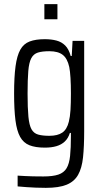

<svg xmlns="http://www.w3.org/2000/svg" viewBox="-20 -707 491 926"><path d="M201 199Q176 199 152.5 198Q129 197 107.5 195.5Q86 194 65 192V140Q82 141 100 142Q118 143 139.5 143.5Q161 144 189 144Q235 144 261.5 135Q288 126 301 104.5Q314 83 318 45Q322 7 322 -52V-66H317Q309 -40 292.5 -24.5Q276 -9 252 -2Q228 5 196 5Q151 5 122 -6.5Q93 -18 77 -47Q61 -76 54.5 -127Q48 -178 48 -256Q48 -336 55 -387.5Q62 -439 78 -467.5Q94 -496 123 -507Q152 -518 196 -518Q227 -518 252 -511.5Q277 -505 294.5 -487.5Q312 -470 321 -437H326L330 -510H386V-75Q386 -1 380.5 51.5Q375 104 356.5 136.5Q338 169 301 184Q264 199 201 199ZM218 -52Q258 -52 280.5 -67.5Q303 -83 312 -120Q318 -144 320 -176.5Q322 -209 322 -256Q322 -298 320 -331Q318 -364 314 -384Q305 -425 282.5 -442.5Q260 -460 218 -460Q184 -460 163 -453.5Q142 -447 131 -426.5Q120 -406 116.5 -365Q113 -324 113 -256Q113 -186 117 -144.5Q121 -103 132 -83.5Q143 -64 164 -58Q185 -52 218 -52ZM194 -614V-687H257V-614Z"/></svg>

Font: Saira Condensed
Style: Regular
Weight: 400
Width: 3
Designer: Hector Gatti with collaboration of the Omnibus-Type team
Foundry: Omnibus-Type
Version: Version 1.101